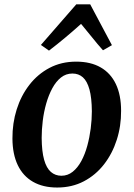

<svg xmlns="http://www.w3.org/2000/svg" viewBox="-20 -847 612 880"><path d="M329 -564.5Q395.5 -564.5 441.2 -538.2Q487 -512 511 -461.8Q535 -411.5 535 -339Q535.5 -269.5 515.2 -206.2Q495 -143 456.8 -93.8Q418.5 -44.5 364.2 -16Q310 12.5 242 12.5Q177 12.5 131.2 -13.8Q85.5 -40 61.5 -90Q37.5 -140 37 -211.5Q36.5 -282 56.5 -345.5Q76.5 -409 114.8 -458.2Q153 -507.5 207.2 -536Q261.5 -564.5 329 -564.5ZM312 -510Q282.5 -510 259.5 -491.8Q236.5 -473.5 219.8 -442.5Q203 -411.5 192 -373Q181 -334.5 176 -293.5Q171 -252.5 171 -215Q171.5 -153 182.2 -114.8Q193 -76.5 213.2 -59Q233.5 -41.5 261.5 -41.5Q290.5 -41.5 313.2 -59.8Q336 -78 352.8 -109Q369.5 -140 380 -178.5Q390.5 -217 395.8 -258Q401 -299 401 -337Q400.5 -399 390 -437Q379.5 -475 360 -492.5Q340.5 -510 312 -510ZM204.5 -615 167.5 -641 329.5 -827H393.5L493 -640L452 -616.5Q426.5 -645 402 -675.8Q377.5 -706.5 351.5 -737.5Q316.5 -706 279.5 -675Q242.5 -644 204.5 -615Z"/></svg>

Font: Merriweather 28pt SemiBold
Style: Italic
Weight: 600
Italic angle: -7.8°
Version: Version 2.101